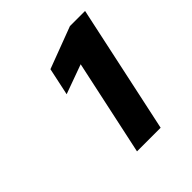

<svg xmlns="http://www.w3.org/2000/svg" viewBox="-113 -772 494 494"><g transform="rotate(-45 134.5 -525.0)"><path d="M84 -350ZM269 -700 194 -350H108L164 -611L84 -582L100 -657L214 -700Z"/></g></svg>

Font: Rosa Sans
Style: Bold Italic
Weight: 700
Italic angle: -12°
Designer: Pentagram / MCKL
Foundry: Pentagram / MCKL
Version: Version 1.005;September 16, 2019;FontCreator 11.5.0.2425 64-